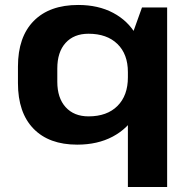

<svg xmlns="http://www.w3.org/2000/svg" viewBox="-20 -570 761 770"><path d="M289.6 10.1Q176.3 10.1 114.2 -54.1Q52 -118.3 52 -236.6V-303.4Q52 -421.7 115.2 -485.9Q178.4 -550.1 293.8 -550.1Q374 -550.1 433.6 -518.5Q493.3 -487 526.6 -429.2Q560 -371.3 560 -292.2V-250.7Q560 -171.6 526.4 -113Q492.8 -54.5 432.1 -22.2Q371.4 10.1 289.6 10.1ZM334.9 -103.3Q409.3 -103.3 451.1 -145.1Q492.9 -186.9 492.9 -259.7V-280.8Q492.9 -353 450.8 -393.8Q408.7 -434.7 334.9 -434.7Q276.4 -434.7 243.1 -398Q209.8 -361.3 209.8 -295.4V-242Q209.8 -177.2 243.3 -140.2Q276.9 -103.3 334.9 -103.3ZM650.3 -540V180H492.9V-382.4L549.4 -540Z"/></svg>

Font: Pathway Extreme 8pt Thin
Style: Regular
Weight: 100
Designer: Eduardo Rodriguez Tunni
Foundry: Eduardo Rodriguez Tunni
Version: Version 1.000